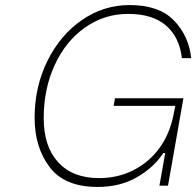

<svg xmlns="http://www.w3.org/2000/svg" viewBox="-20 -735 777 760"><path d="M117 -269Q117 -391 167.5 -493.5Q218 -596 304 -655.5Q390 -715 493 -715Q609 -715 668 -654.5Q727 -594 737 -505H700Q690 -589 636.5 -634.5Q583 -680 487 -680Q393 -680 316.5 -626Q240 -572 196.5 -477.5Q153 -383 153 -267Q153 -155 210.5 -92.5Q268 -30 372 -30Q446 -30 507.5 -61Q569 -92 610 -147.5Q651 -203 666 -277L674 -316H430L435 -346H706L645 0H611L634 -129H626Q590 -73 523 -34Q456 5 366 5Q236 5 176.5 -73.5Q117 -152 117 -269Z"/></svg>

Font: Be Vietnam Thin
Style: Italic
Weight: 250
Italic angle: -9°
Designer: Gabriel Lam
Foundry: TypeRant
Version: Version 3.000